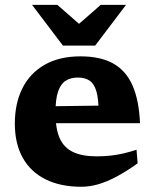

<svg xmlns="http://www.w3.org/2000/svg" viewBox="-20 -736 620 770"><path d="M302.5 -510Q382.5 -510 433.8 -481.5Q485 -453 511.2 -393.8Q537.5 -334.5 541.5 -242H161.5L161 -309.5L420 -313L375.5 -284.5Q375.5 -339.5 366.5 -370Q357.5 -400.5 339 -412.8Q320.5 -425 292.5 -425Q263 -425 243 -412Q223 -399 212.8 -368.5Q202.5 -338 202.5 -284Q202.5 -219.5 219.5 -181.5Q236.5 -143.5 273.2 -126.2Q310 -109 368 -109Q399 -109 426.2 -112.2Q453.5 -115.5 478.5 -121.5Q503.5 -127.5 527.5 -135.5L532 -81Q488 -49.5 449 -28.5Q410 -7.5 374.8 2.8Q339.5 13 306 13Q222.5 13 162.8 -16.8Q103 -46.5 71.2 -103.2Q39.5 -160 39.5 -240.5Q39.5 -321.5 70 -382.2Q100.5 -443 159.5 -476.5Q218.5 -510 302.5 -510ZM317 -623H277L384 -716.5H485.5L361.5 -553H232.5L108.5 -716.5H210Z"/></svg>

Font: Newsreader 9pt
Style: Bold
Weight: 700
Designer: Hugues Gentile
Foundry: Production Type
Version: Version 1.003